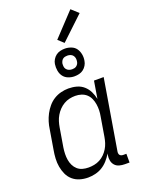

<svg xmlns="http://www.w3.org/2000/svg" viewBox="-177 -1047 854 1137"><g transform="rotate(-20 250.0 -478.5)"><path d="M175 8Q148 8 123 0.5Q98 -7 79 -23.5Q60 -40 49.5 -63Q39 -86 34.5 -111.5Q30 -137 31.5 -164Q33 -191 38 -218L58 -338Q61 -361 68 -384Q75 -407 86.5 -429Q98 -451 114.5 -470.5Q131 -490 152 -503Q173 -516 197 -522Q221 -528 244 -528Q271 -528 296 -521Q321 -514 339.5 -497.5Q358 -481 369 -458.5Q380 -436 385 -411L403 -520H464L390 -77Q389 -71 390 -65Q391 -59 394.5 -55Q398 -51 403.5 -49Q409 -47 415 -47H435V8H406Q388 8 371.5 3.5Q355 -1 344 -13Q333 -25 329.5 -42Q326 -59 329 -77L331 -87Q318 -65 301.5 -46.5Q285 -28 264.5 -15.5Q244 -3 220.5 2.5Q197 8 175 8ZM198 -47Q215 -47 233.5 -50.5Q252 -54 269 -63Q286 -72 299.5 -85.5Q313 -99 323 -115.5Q333 -132 338.5 -149.5Q344 -167 347 -185L367 -305Q371 -325 371.5 -344.5Q372 -364 369 -383Q366 -402 358.5 -419Q351 -436 337.5 -448.5Q324 -461 305.5 -467Q287 -473 267 -473Q249 -473 230.5 -469Q212 -465 195 -455Q178 -445 164.5 -431Q151 -417 141 -400Q131 -383 125.5 -365Q120 -347 117 -329L97 -209Q94 -189 93.5 -170Q93 -151 96 -132.5Q99 -114 107 -97.5Q115 -81 128.5 -69Q142 -57 160 -52Q178 -47 198 -47ZM304 -583Q284 -583 265 -590.5Q246 -598 234.5 -613.5Q223 -629 219.5 -649.5Q216 -670 219 -691Q221 -705 229 -718.5Q237 -732 249 -741Q261 -750 275.5 -753.5Q290 -757 305 -757Q325 -757 344.5 -749.5Q364 -742 375 -726.5Q386 -711 390 -690.5Q394 -670 390 -649Q388 -635 380 -621.5Q372 -608 360 -599Q348 -590 333.5 -586.5Q319 -583 304 -583ZM305 -627Q312 -627 319 -628.5Q326 -630 332 -634.5Q338 -639 342 -645.5Q346 -652 347 -660Q349 -670 347.5 -680Q346 -690 340 -698Q334 -706 324.5 -709.5Q315 -713 305 -713Q298 -713 290.5 -711.5Q283 -710 277 -705.5Q271 -701 267.5 -694.5Q264 -688 262 -680Q261 -670 262 -660Q263 -650 269.5 -642Q276 -634 285.5 -630.5Q295 -627 305 -627ZM316 -789 281 -821 416 -965 460 -925Z"/></g></svg>

Font: Iosevka Term Curly Light
Style: Italic
Weight: 300
Italic angle: -9°
Designer: Belleve Invis
Foundry: Belleve Invis
Version: Version 32.3.0